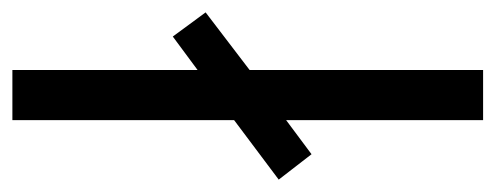

<svg xmlns="http://www.w3.org/2000/svg" viewBox="-285 -535 800 310"><g transform="rotate(90 115.0 -380.0)"><path d="M73 0H154V-358L250 -430L209 -483L154 -442V-760H73V-383L-20 -312L19 -259L73 -299Z"/></g></svg>

Font: Noto Sans Lao Looped ExtraCondensed
Style: Regular
Weight: 400
Width: 2
Designer: Mark Frömberg, Ben Mitchell
Foundry: The Fontpad Ltd
Version: Version 1.002